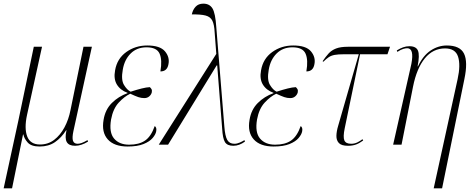

<svg xmlns="http://www.w3.org/2000/svg" viewBox="-54 -792 2580 1051"><path d="M-34 239 47 -134 131 -536H176L94 -163Q78 -89 95 -45Q112 -1 165 -1Q209 -1 242.5 -26.5Q276 -52 299 -95Q322 -138 332 -190L403 -536H449L348 -75Q340 -38 345.5 -21.5Q351 -5 371 -5Q381 -5 393.5 -9.5Q406 -14 425 -25L428 -17Q391 6 357 6Q323 6 311.5 -14.5Q300 -35 310 -79H308Q282 -38 247 -14Q212 10 163 10Q117 10 97.5 -12Q78 -34 74 -56H72L12 239Z M645 10Q571 10 536 -29Q501 -68 513 -136Q522 -192 558 -228Q594 -264 644 -282V-284Q605 -298 586 -329Q567 -360 576 -407Q587 -471 637 -507Q687 -543 752 -543Q822 -543 849 -511Q876 -479 868 -440Q861 -401 824 -401Q835 -464 819.5 -498.5Q804 -533 748 -533Q695 -533 661 -499Q627 -465 618 -410Q608 -355 624.5 -327.5Q641 -300 661 -290Q695 -301 721 -307.5Q747 -314 766 -315Q771 -311 775 -304.5Q779 -298 777 -287Q774 -274 763 -264.5Q752 -255 736 -255Q719 -255 703 -260.5Q687 -266 659 -279Q627 -264 596 -230.5Q565 -197 554 -138Q542 -67 570.5 -33.5Q599 0 653 0Q707 0 740 -22.5Q773 -45 793 -102Q805 -94 801 -73Q798 -56 781.5 -36.5Q765 -17 731.5 -3.5Q698 10 645 10Z M815 0 1130 -497 1121 -615Q1119 -657 1108.5 -678.5Q1098 -700 1071.5 -707Q1045 -714 996 -713Q1001 -738 1016.5 -755Q1032 -772 1059 -772Q1093 -772 1109 -746Q1125 -720 1130 -643L1174 -100Q1178 -47 1190 -26Q1202 -5 1229 -5Q1244 -5 1259.5 -12Q1275 -19 1284 -25L1287 -17Q1272 -6 1256 0Q1240 6 1223 6Q1190 6 1177.5 -14Q1165 -34 1162 -89L1135 -434H1132L866 0Z M1444 10Q1370 10 1335 -29Q1300 -68 1312 -136Q1321 -192 1357 -228Q1393 -264 1443 -282V-284Q1404 -298 1385 -329Q1366 -360 1375 -407Q1386 -471 1436 -507Q1486 -543 1551 -543Q1621 -543 1648 -511Q1675 -479 1667 -440Q1660 -401 1623 -401Q1634 -464 1618.5 -498.5Q1603 -533 1547 -533Q1494 -533 1460 -499Q1426 -465 1417 -410Q1407 -355 1423.5 -327.5Q1440 -300 1460 -290Q1494 -301 1520 -307.5Q1546 -314 1565 -315Q1570 -311 1574 -304.5Q1578 -298 1576 -287Q1573 -274 1562 -264.5Q1551 -255 1535 -255Q1518 -255 1502 -260.5Q1486 -266 1458 -279Q1426 -264 1395 -230.5Q1364 -197 1353 -138Q1341 -67 1369.5 -33.5Q1398 0 1452 0Q1506 0 1539 -22.5Q1572 -45 1592 -102Q1604 -94 1600 -73Q1597 -56 1580.5 -36.5Q1564 -17 1530.5 -3.5Q1497 10 1444 10Z M1851 6Q1815 6 1801 -9Q1787 -24 1787.5 -48.5Q1788 -73 1797 -103L1910 -495H1830Q1797 -495 1778 -491.5Q1759 -488 1745.5 -479Q1732 -470 1716 -454L1712 -457Q1729 -482 1745 -499.5Q1761 -517 1785.5 -526.5Q1810 -536 1850 -536H2081L2067 -495H1917L1833 -90Q1823 -42 1831 -23.5Q1839 -5 1868 -5Q1887 -5 1903 -13Q1919 -21 1930 -30L1934 -23Q1914 -8 1895 -1Q1876 6 1851 6Z M2320 239 2451 -359Q2468 -436 2453.5 -481.5Q2439 -527 2382 -527Q2316 -527 2271.5 -472.5Q2227 -418 2207 -318L2144 0H2098L2198 -443Q2214 -528 2175 -528Q2167 -528 2154 -524.5Q2141 -521 2121 -508L2118 -516Q2136 -527 2152.5 -533Q2169 -539 2187 -539Q2224 -539 2234 -514.5Q2244 -490 2232 -429H2234Q2262 -488 2303.5 -515.5Q2345 -543 2392 -543Q2464 -543 2486 -498.5Q2508 -454 2488 -359L2366 239Z"/></svg>

Font: Noto Serif Display Condensed ExtraLight
Style: Italic
Weight: 200
Width: 3
Italic angle: -12°
Designer: Monotype Design Team
Foundry: Monotype Imaging Inc.
Version: Version 2.009